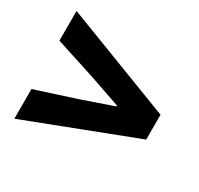

<svg xmlns="http://www.w3.org/2000/svg" viewBox="-119 -789 847 818"><g transform="rotate(30 304.5 -380.0)"><path d="M39 -261 234 -324 390 -378V-382L234 -436L39 -499V-645L570 -441V-319L39 -115Z"/></g></svg>

Font: Merged Yaku Han JP Black
Style: Regular
Weight: 900
Designer: Ryoko NISHIZUKA 西塚涼子 (kana, bopomofo & ideographs); Paul D. Hunt (Latin, Greek & Cyrillic); Sandoll Communications 산돌커뮤니
Foundry: Adobe
Version: Version 2.004